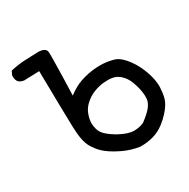

<svg xmlns="http://www.w3.org/2000/svg" viewBox="-126 -629 752 762"><g transform="rotate(-30 250.0 -248.0)"><path d="M6.8 -477.1Q6.8 -479 6.8 -482.4L15.1 -500Q48.8 -507.8 80.3 -509.3Q111.8 -510.7 143.1 -511.7H143.6Q174.3 -510.7 178.7 -493.2Q179.7 -488.8 179.7 -472.7Q179.7 -456.5 179.2 -437.5Q178.7 -393.1 175.3 -293Q189.9 -304.2 208 -314.5Q235.4 -329.6 273.9 -337.4Q302.2 -342.8 327.6 -342.8Q356 -342.8 381.3 -336.4Q389.6 -334.5 397 -331.5Q418.9 -322.8 443.4 -289.6Q466.8 -257.3 480 -217.3Q491.7 -182.1 491.7 -153.3Q491.7 -148.9 491.2 -144.5Q489.3 -112.8 482.9 -95.2Q475.1 -73.2 451.7 -47.4Q436.5 -30.8 418 -16.6Q394 1.5 367.4 9Q340.8 16.6 313.5 16.6Q307.6 16.6 305.7 16.6Q265.1 10.3 230 -6.8Q183.6 -29.3 160.2 -52.7Q144.5 -68.4 132.3 -89.4Q115.2 -118.7 113.3 -182.1Q111.3 -245.6 108.4 -443.8L39.1 -441.4Q24.9 -442.9 14.6 -451.7Q6.8 -461.9 6.8 -477.1ZM422.9 -134.3Q423.3 -139.6 423.3 -144Q423.3 -148.4 423.3 -152.3Q421.9 -180.7 408.7 -216.3Q400.4 -238.8 384.3 -254.9Q368.2 -271 350.1 -274.4Q338.4 -276.9 327.1 -276.9Q315.9 -276.9 305.7 -275.9Q283.2 -273.4 260.7 -264.6Q234.9 -254.4 214.8 -234.4Q200.2 -219.7 193.8 -203.1Q184.6 -179.7 184.6 -160.6Q184.6 -147.5 189 -131.8Q194.3 -113.8 211.9 -98.6Q231 -82.5 252.9 -70.8Q290 -50.3 318.8 -50.3Q324.7 -50.3 330.6 -51.3Q349.1 -53.2 363.3 -60.5Q396 -85 408.7 -102.1Q421.4 -119.1 422.9 -134.3Z"/></g></svg>

Font: Bakudai
Style: Bold
Weight: 700
Version: Version 1.48